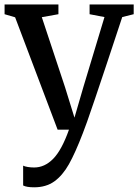

<svg xmlns="http://www.w3.org/2000/svg" viewBox="-20 -566 604 838"><path d="M81 243.5V157Q87.5 160.5 101.2 162.8Q115 165 129 165Q175 165 212.2 127Q249.5 89 281 0H231.5L46 -490.5L0 -504V-546.5H235V-504L162.5 -491L263.5 -186.5L305 -52.5L344 -186.5L436 -491.5L371 -504V-546.5H563.5V-504L513.5 -491.5Q362.5 -33.5 341.5 15.5Q308.5 101.5 280.8 150.8Q253 200 217 225.8Q181 251.5 129 251.5Q96 251.5 81 243.5Z"/></svg>

Font: Merriweather 12pt
Style: Regular
Weight: 400
Designer: Eben Sorkin
Foundry: Eben Sorkin
Version: Version 2.100